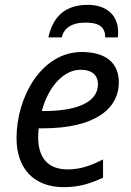

<svg xmlns="http://www.w3.org/2000/svg" viewBox="-20 -760 539 790"><path d="M48 -192C48 -68 118 10 242 10C310 10 353 -6 404 -29V-104C351 -77 309 -63 258 -63C175 -63 137 -114 137 -195C137 -206 138 -220 139 -232H156C376 -232 469 -316 469 -421C469 -500 417 -546 316 -546C151 -546 48 -361 48 -192ZM152 -303C181 -411 247 -473 311 -473C360 -473 383 -449 383 -414C383 -331 279 -303 159 -303ZM179 -606H234C243 -643 272 -667 333 -667C392 -667 413 -645 413 -606H465C466 -614 466 -621 466 -628C466 -701 414 -740 342 -740C258 -740 200 -702 179 -606Z"/></svg>

Font: BC Sans
Style: Italic
Weight: 400
Italic angle: -12°
Designer: Monotype Design Team
Designer: Province of B.C.
Foundry: Monotype Imaging Inc.
Version: Version 2.000;GOOG;noto-source:20170915:90ef993387c0